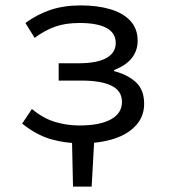

<svg xmlns="http://www.w3.org/2000/svg" viewBox="-20 -518 640 710"><path d="M250 172 246 -10H329L319 172ZM280 12Q221 12 167.5 -3.5Q114 -19 62 -61L98 -115Q140 -80 184 -67Q228 -54 273 -54Q349 -54 390 -76.5Q431 -99 431 -141Q431 -182 392.5 -201Q354 -220 281 -220H197V-284H269Q339 -284 373.5 -303.5Q408 -323 408 -359Q408 -396 374 -414.5Q340 -433 274 -433Q222 -433 184 -419.5Q146 -406 108 -378L74 -433Q116 -464 165.5 -481Q215 -498 279 -498Q340 -498 387.5 -484Q435 -470 462 -441Q489 -412 489 -367Q489 -331 467.5 -303.5Q446 -276 402 -259V-255Q452 -242 482.5 -214Q513 -186 513 -134Q513 -88 483.5 -55Q454 -22 402 -5Q350 12 280 12Z"/></svg>

Font: Source Code Variable
Style: Regular
Weight: 400
Monospace: yes
Designer: Paul D. Hunt, Teo Tuominen
Foundry: Adobe Systems Incorporated
Version: Version 1.010;hotconv 1.0.106;makeotfexe 2.5.65593